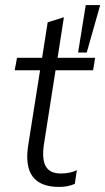

<svg xmlns="http://www.w3.org/2000/svg" viewBox="-20 -729 415 757"><path d="M213 8Q66 8 91 -155L138 -452H38L47 -501H146L168 -641L232 -661L207 -501H355L347 -452H199L154 -165Q144 -103 160 -74Q176 -45 220 -45Q239 -45 255 -48.5Q271 -52 283 -58L275 -4Q261 2 246 5Q231 8 213 8ZM288 -522 318 -709H375L322 -522Z"/></svg>

Font: Mulish Light
Style: Italic
Weight: 300
Italic angle: -9°
Designer: Vernon Adams
Foundry: Vernon Adams
Version: Version 3.603; ttfautohint (v1.8.3)